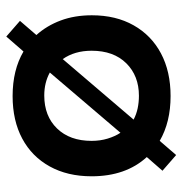

<svg xmlns="http://www.w3.org/2000/svg" viewBox="-4 -564 599 632"><g transform="rotate(90 296.0 -248.5)"><path d="M100.8 30.8 49.2 -14.2 95.8 -68.3Q65 -102.5 47.9 -148.3Q30.8 -194.2 30.8 -250.8Q30.8 -330 63.8 -388.3Q96.7 -446.7 156.2 -478.3Q215.8 -510 296.7 -510Q382.5 -510 444.2 -474.2L490.8 -528.3L542.5 -483.3L497.5 -431.7Q560.8 -362.5 560.8 -250Q560.8 -170.8 528.3 -112.1Q495.8 -53.3 436.7 -21.7Q377.5 10 296.7 10Q210.8 10 150 -25.8ZM175 -155 374.2 -388.3Q356.7 -397.5 336.7 -401.7Q316.7 -405.8 295.8 -405.8Q230 -405.8 188.8 -364.2Q147.5 -322.5 147.5 -250Q147.5 -194.2 175 -155ZM295 -94.2Q362.5 -94.2 403.3 -136.2Q444.2 -178.3 444.2 -250Q444.2 -278.3 436.7 -302.9Q429.2 -327.5 417.5 -345L219.2 -112.5Q252.5 -94.2 295 -94.2Z"/></g></svg>

Font: Funnel Display Light SemiBold
Style: Regular
Weight: 600
Version: Version 1.000